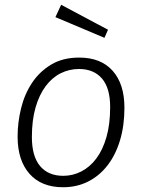

<svg xmlns="http://www.w3.org/2000/svg" viewBox="-20 -776 605 807"><path d="M54 -202Q54 -261 68.5 -320.5Q83 -380 114.5 -427.5Q146 -475 195 -504.5Q244 -534 313 -534Q404 -534 453.5 -478.5Q503 -423 503 -323Q503 -248 484.5 -186.5Q466 -125 432 -81Q398 -37 350.5 -13Q303 11 245 11Q154 11 104 -45.5Q54 -102 54 -202ZM312 -486Q271 -486 235 -468Q199 -450 172 -414Q145 -378 129.5 -324.5Q114 -271 114 -200Q114 -119 148.5 -78Q183 -37 246 -37Q286 -37 322 -55.5Q358 -74 385 -110Q412 -146 427.5 -200Q443 -254 443 -326Q443 -406 408.5 -446Q374 -486 312 -486ZM419 -617 213 -704 237 -756 434 -651Z"/></svg>

Font: Glekhifnjqigglhiwekvrgaqftz
Style: Regular
Weight: 300
Italic angle: -8°
Designer: Carrois Corporate & Edenspiekermann
Foundry: Carrois Corporate GbR & Edenspiekermann AG
Version: Version 2.001